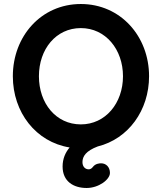

<svg xmlns="http://www.w3.org/2000/svg" viewBox="-20 -730 807 957"><path d="M528 132C528 102 508 84 484 84C474 84 455 86 443 102C437 110 430 114 422 114C406 114 391 102 391 78C391 49 409 22 467 0C620 -38 723 -180 723 -350C723 -549 581 -710 383 -710C185 -710 44 -549 44 -350C44 -170 159 -22 327 5C306 30 292 61 292 100C292 174 346 207 412 207C472 207 528 165 528 132ZM383 -110C259 -110 174 -215 174 -350C174 -485 259 -590 383 -590C506 -590 593 -484 593 -350C593 -216 506 -110 383 -110Z"/></svg>

Font: Hotpoint
Style: Bold
Weight: 700
Designer: Andrew Paglinawan, Luciano Perondi, Riccardo Olocco
Foundry: CAST Cooperativa Anonima Servizi Tipografici
Version: Version 1.000;PS 2.1;hotconv 16.6.51;makeotf.lib2.5.65220